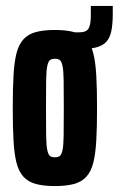

<svg xmlns="http://www.w3.org/2000/svg" viewBox="-20 -619 400 647"><path d="M176 -453V-510H246Q271 -510 278.5 -523Q286 -536 286 -566V-599H360V-573Q360 -539 355.5 -516Q351 -493 339 -479Q327 -465 303 -459Q279 -453 239 -453ZM165 8Q127 8 101 1Q75 -6 59 -23.5Q43 -41 35.5 -71Q28 -101 25.5 -146Q23 -191 23 -255Q23 -319 25.5 -364Q28 -409 35.5 -439Q43 -469 59 -486.5Q75 -504 101 -511Q127 -518 165 -518Q203 -518 229 -511Q255 -504 271 -486.5Q287 -469 294.5 -439Q302 -409 304.5 -364Q307 -319 307 -255Q307 -191 304.5 -146Q302 -101 294.5 -71Q287 -41 271 -23.5Q255 -6 229 1Q203 8 165 8ZM165 -89Q175 -89 181 -93Q187 -97 190.5 -112.5Q194 -128 194.5 -162Q195 -196 195 -255Q195 -314 194.5 -348Q194 -382 190.5 -397.5Q187 -413 181 -417Q175 -421 165 -421Q155 -421 149 -417Q143 -413 139.5 -397.5Q136 -382 135.5 -348Q135 -314 135 -255Q135 -196 135.5 -162Q136 -128 139.5 -112.5Q143 -97 149 -93Q155 -89 165 -89Z"/></svg>

Font: Saira UltraCondensed ExtraBold
Style: Regular
Weight: 800
Width: 1
Designer: Hector Gatti with collaboration of the Omnibus-Type team
Foundry: Omnibus-Type
Version: Version 1.101